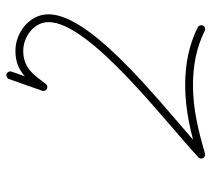

<svg xmlns="http://www.w3.org/2000/svg" viewBox="-50 -582 651 590"><g transform="rotate(-90 275.0 -287.5)"><path d="M326.7 -585C326.7 -585 326.7 -585 326.7 -585C314.7 -551 302.7 -517 290.7 -483C288.5 -476.7 291.8 -469.9 298.1 -467.7C304.3 -465.5 311.2 -468.8 313.4 -475C325.4 -509 337.4 -543 349.4 -577C351.6 -583.3 348.3 -590.1 342.1 -592.3C335.8 -594.5 329 -591.2 326.7 -585ZM294.8 -469.4C300.1 -465.4 307.6 -466.5 311.6 -471.8C339.8 -509 360.5 -541.1 413.5 -541.1C456.1 -541.1 501.6 -508.5 501.6 -463.4C501.6 -336.8 195.8 -105.1 85.9 -2.8C81.4 1.4 81.3 7.3 83.8 11.8C86.4 16.2 91.5 19.2 97.4 17.5C168.4 -3 233.2 -19.5 308.5 -19.5C365.6 -19.5 423.4 -9.5 474.6 16.7C480.5 19.7 487.7 17.4 490.7 11.5C493.8 5.6 491.4 -1.7 485.5 -4.7C430.9 -32.6 369.4 -43.5 308.5 -43.5C230.9 -43.5 163.9 -26.7 90.7 -5.5C84.8 -3.8 85.5 3.3 88.7 9C91.9 14.7 97.7 19 102.2 14.8C219.3 -94.1 525.6 -322.5 525.6 -463.4C525.6 -521.9 469.4 -565.1 413.5 -565.1C351.9 -565.1 325.6 -530.1 292.5 -486.2C288.5 -480.9 289.5 -473.4 294.8 -469.4Z"/></g></svg>

Font: FRB American Cursive Guidelines Light
Style: Italic
Weight: 300
Italic angle: -25°
Version: Version 2.0;Modular Font Editor K font №1